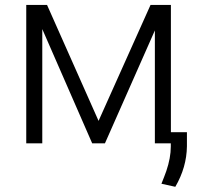

<svg xmlns="http://www.w3.org/2000/svg" viewBox="-20 -565 818 757"><path d="M165.5 -545.5 368.6 -88.4 573.5 -545.5H653.8V-43.7H717V11.7Q715.9 94.8 671.2 171.5L616.5 159.4Q627.1 133.5 635.7 109.4Q653.4 57.2 653.4 12.8V0H590.6V-445L393.8 0H343.4L146.7 -450.3V0H83.5V-545.5Z"/></svg>

Font: DeltaSans Light
Style: Regular
Weight: 300
Designer: Rasmus Andersson
Foundry: rsms
Version: Version 3.012